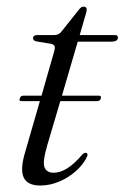

<svg xmlns="http://www.w3.org/2000/svg" viewBox="-20 -550 375 578"><path d="M39.5 -253.5Q42 -262 50 -262H105L140 -384.5Q145.5 -401 145 -408.2Q144.5 -415.5 134.5 -418L89 -425.5Q79.5 -428 79.5 -435Q79.5 -444.5 93 -444.5H143.5Q155.5 -444.5 163 -452.5L218 -521.5Q224 -530 232 -530Q241 -530 241 -520.5Q241 -515 236.5 -501.5L220 -444.5H325.5Q335 -444.5 335 -437Q335 -424.5 314 -424.5H214L166.5 -262H277.5Q286 -262 283.5 -253.5Q281 -245.5 272 -245.5H161.5L122.5 -113.5Q107.5 -62.5 114 -46.2Q120.5 -30 141.5 -30Q181.5 -30 227 -84Q233.5 -91 238.5 -90Q245 -89 243 -80.5Q232.5 -57 210.5 -36.8Q188.5 -16.5 159.8 -4Q131 8.5 101 8.5Q62.5 8.5 51.2 -16Q40 -40.5 56 -93L100 -245.5H45.5Q36 -245.5 39.5 -253.5Z"/></svg>

Font: Fraunces 72pt Light
Style: Italic
Weight: 300
Italic angle: -16°
Version: Version 1.000;[b76b70a41]